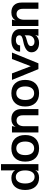

<svg xmlns="http://www.w3.org/2000/svg" viewBox="1474 -2250 789 3776"><g transform="rotate(-90 1868.0 -361.5)"><path d="M20 -261Q20 -389 83 -460.5Q146 -532 258 -532Q307 -532 346.5 -513.5Q386 -495 408 -462H410L405 -535V-736H528V0H394L411 -58H408Q390 -25 351.5 -6Q313 13 263 13Q149 13 84.5 -59.5Q20 -132 20 -261ZM280 -75Q339 -75 372 -124Q405 -173 405 -261Q405 -348 370.5 -396.5Q336 -445 275 -445Q215 -445 181.5 -396.5Q148 -348 148 -261Q148 -173 183 -124Q218 -75 280 -75Z M1101 -259Q1101 -131 1032 -59Q963 13 839 13Q716 13 647 -59Q578 -131 578 -259Q578 -388 647 -460Q716 -532 839 -532Q963 -532 1032 -460Q1101 -388 1101 -259ZM839 -84Q902 -84 937.5 -130.5Q973 -177 973 -259Q973 -342 937.5 -388.5Q902 -435 839 -435Q776 -435 741 -388.5Q706 -342 706 -259Q706 -176 741 -130Q776 -84 839 -84Z M1151 0V-520H1277L1262 -452H1265Q1284 -490 1324.5 -511Q1365 -532 1418 -532Q1510 -532 1561 -479.5Q1612 -427 1612 -333V0H1489V-308Q1489 -366 1462 -398Q1435 -430 1387 -430Q1334 -430 1304 -390Q1274 -350 1274 -278V0Z M2185 -259Q2185 -131 2116 -59Q2047 13 1923 13Q1800 13 1731 -59Q1662 -131 1662 -259Q1662 -388 1731 -460Q1800 -532 1923 -532Q2047 -532 2116 -460Q2185 -388 2185 -259ZM1923 -84Q1986 -84 2021.5 -130.5Q2057 -177 2057 -259Q2057 -342 2021.5 -388.5Q1986 -435 1923 -435Q1860 -435 1825 -388.5Q1790 -342 1790 -259Q1790 -176 1825 -130Q1860 -84 1923 -84Z M2313 -520 2453 -153H2455L2596 -520H2723L2511 0H2397L2185 -520Z M2728 -137Q2728 -199 2782.5 -238.5Q2837 -278 2937 -297Q3001 -308 3031.5 -325Q3062 -342 3062 -372Q3062 -406 3037.5 -424.5Q3013 -443 2969 -443Q2920 -443 2892 -421Q2864 -399 2864 -360H2741Q2741 -441 2799.5 -486.5Q2858 -532 2963 -532Q3068 -532 3126.5 -487.5Q3185 -443 3185 -364V0H3051L3068 -59H3065Q3045 -26 3004 -6.5Q2963 13 2914 13Q2828 13 2778 -27.5Q2728 -68 2728 -137ZM2934 -77Q2993 -77 3027.5 -113.5Q3062 -150 3062 -211V-271Q3046 -255 3021.5 -245Q2997 -235 2955 -225Q2902 -213 2876.5 -194.5Q2851 -176 2851 -147Q2851 -115 2874 -96Q2897 -77 2934 -77Z M3245 0V-520H3371L3356 -452H3359Q3378 -490 3418.5 -511Q3459 -532 3512 -532Q3604 -532 3655 -479.5Q3706 -427 3706 -333V0H3583V-308Q3583 -366 3556 -398Q3529 -430 3481 -430Q3428 -430 3398 -390Q3368 -350 3368 -278V0Z"/></g></svg>

Font: Non Bureau Medium
Style: Regular
Weight: 500
Designer: Jona Saucedo
Foundry: Non Foundry
Version: Version 1.000; ttfautohint (v1.8.4)